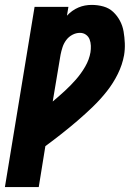

<svg xmlns="http://www.w3.org/2000/svg" viewBox="-20 -763 540 783"><path d="M0 0 121 -735H259L253 -699Q263 -710 275 -718.5Q287 -727 300 -732.5Q313 -738 326.5 -740.5Q340 -743 354 -743Q379 -743 402 -736.5Q425 -730 441.5 -714.5Q458 -699 469 -678.5Q480 -658 484 -634.5Q488 -611 489 -586.5Q490 -562 486 -538Q479 -499 460.5 -461.5Q442 -424 416 -391Q390 -358 359.5 -328.5Q329 -299 297 -271.5Q265 -244 232 -218Q199 -192 165 -167L138 0ZM195 -349Q220 -370 244 -392Q268 -414 289.5 -438.5Q311 -463 327.5 -491.5Q344 -520 349 -550Q351 -563 350.5 -576.5Q350 -590 345.5 -602Q341 -614 330.5 -621.5Q320 -629 306 -629Q290 -629 275 -621Q260 -613 250 -599.5Q240 -586 235 -570.5Q230 -555 227 -540Z"/></svg>

Font: Iosevka Term Curly Heavy
Style: Italic
Weight: 900
Italic angle: -9°
Designer: Belleve Invis
Foundry: Belleve Invis
Version: Version 32.3.0